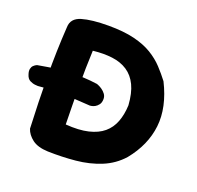

<svg xmlns="http://www.w3.org/2000/svg" viewBox="-170 -775 925 902"><g transform="rotate(20 292.0 -324.5)"><path d="M158 2Q107 0 79.5 -21Q52 -42 43 -70Q37 -201 36 -328.5Q35 -456 43 -578Q44 -622 92.5 -636.5Q141 -651 225 -651Q301 -651 354 -638Q407 -625 444 -602.5Q481 -580 507.5 -551.5Q534 -523 556 -494Q612 -382 601 -285Q590 -188 520 -102Q479 -56 421.5 -32.5Q364 -9 296.5 -2.5Q229 4 158 2ZM194 -146Q261 -141 307 -152Q353 -163 381.5 -187Q410 -211 424 -247.5Q438 -284 440 -331Q436 -391 417.5 -429.5Q399 -468 367 -489Q335 -510 291.5 -515.5Q248 -521 195 -515Q191 -426 191.5 -334Q192 -242 194 -146ZM9 -271Q8 -271 -4.5 -272Q-17 -273 -31 -280Q-45 -287 -51 -308Q-56 -323 -53.5 -334Q-51 -345 -44.5 -351Q-38 -357 -33 -359.5Q-28 -362 -28 -362Q-4 -366 22 -370.5Q48 -375 76 -378Q104 -381 134.5 -382Q165 -383 198 -381.5Q231 -380 267 -375Q267 -375 275.5 -371.5Q284 -368 294 -361Q304 -354 312 -343.5Q320 -333 320 -319Q320 -301 312 -290.5Q304 -280 294.5 -275Q285 -270 277.5 -269Q270 -268 270 -268Q234 -270 206 -272Q178 -274 155.5 -275Q133 -276 111 -275.5Q89 -275 64.5 -274.5Q40 -274 9 -271Z"/></g></svg>

Font: Sour Gummy Black
Style: Bold
Weight: 700
Version: Version 1.000